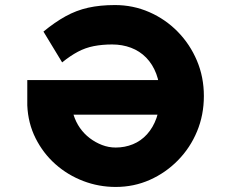

<svg xmlns="http://www.w3.org/2000/svg" viewBox="-20 -730 916 760"><path d="M438 10Q371 10 309.5 -13.5Q248 -37 199.5 -80Q151 -123 121 -182.5Q91 -242 88 -313V-413H726L735 -276H271Q280 -247 296.5 -223.5Q313 -200 335.5 -183Q358 -166 384 -156Q410 -146 438 -146Q474 -146 506 -159Q538 -172 562 -198.5Q586 -225 599.5 -263Q613 -301 613 -351Q613 -400 598.5 -438Q584 -476 558.5 -502Q533 -528 498.5 -541Q464 -554 424 -554Q385 -554 351.5 -547.5Q318 -541 288 -525Q258 -509 226 -483L152 -605Q197 -642 239.5 -665.5Q282 -689 329 -699.5Q376 -710 435 -710Q507 -710 571 -682Q635 -654 683.5 -604.5Q732 -555 759.5 -490Q787 -425 787 -350Q787 -275 760 -210Q733 -145 684.5 -95.5Q636 -46 573 -18Q510 10 438 10Z"/></svg>

Font: Lexend Giga
Style: Bold
Weight: 700
Version: Version 1.007